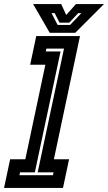

<svg xmlns="http://www.w3.org/2000/svg" viewBox="-62 -928 534 948"><path d="M-42 0 -12 -141.5H63L162 -608.5H87L117 -750H333L204 -141.5H279L249 0ZM34 -63H199.5L202.5 -77H124L254 -688H167L164 -674H237L110 -77H37ZM183.5 -766 101.5 -908H240L265 -854L313 -908H451.5L309.5 -766ZM222.5 -805H284.5L339.5 -863H324L280 -816H232L208 -863H192.5Z"/></svg>

Font: Tourney Condensed Regular
Style: Bold Italic
Weight: 700
Width: 3
Italic angle: -12°
Designer: Tyler Finck
Foundry: Etcetera Type Co
Version: Version 1.010; ttfautohint (v1.8.3)